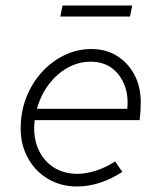

<svg xmlns="http://www.w3.org/2000/svg" viewBox="-20 -667 576 697"><path d="M260 10Q201 10 154.5 -17.5Q108 -45 81.5 -93Q55 -141 55 -201Q55 -260 75 -312Q95 -364 131 -404Q167 -444 213.5 -466.5Q260 -489 312 -489Q365 -489 405 -464Q445 -439 468 -395.5Q491 -352 491 -295Q491 -279 490 -263.5Q489 -248 487 -231H106Q99 -175 117 -130.5Q135 -86 172.5 -61Q210 -36 261 -36Q293 -36 328.5 -47.5Q364 -59 398 -81L424 -43Q384 -17 342.5 -3.5Q301 10 260 10ZM114 -272H442Q447 -320 431.5 -359Q416 -398 385 -420.5Q354 -443 309 -443Q265 -443 225.5 -421Q186 -399 157 -360.5Q128 -322 114 -272ZM199 -607 207 -647H460L452 -607Z"/></svg>

Font: Red Hat Text VF
Style: Italic
Weight: 300
Italic angle: -12°
Designer: Pentagram, MCKL
Foundry: Pentagram, MCKL
Version: Version 1.023